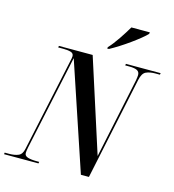

<svg xmlns="http://www.w3.org/2000/svg" viewBox="-161 -1044 1047 1154"><g transform="rotate(15 362.5 -467.0)"><path d="M-29 0 -28 -10H0Q33 -10 56.5 -19.5Q80 -29 87 -65L210 -640Q213 -653 214.5 -661.5Q216 -670 216 -675Q216 -693 198 -698.5Q180 -704 151 -704H119L121 -714H331L517 -135L622 -634Q626 -658 626 -668Q626 -688 610 -696Q594 -704 561 -704H536L538 -714H754L752 -704H722Q690 -704 666.5 -693.5Q643 -683 634 -639L499 0H449L226 -666L100 -77Q95 -52 95 -41Q95 -23 115.5 -16.5Q136 -10 171 -10H187L185 0ZM407 -783Q434 -812 463 -855Q492 -898 513 -934H628L626 -924Q614 -911 590 -891.5Q566 -872 535.5 -850Q505 -828 473.5 -808Q442 -788 416 -774H405Z"/></g></svg>

Font: Noto Serif Display Condensed SemiBold
Style: Italic
Weight: 600
Width: 3
Italic angle: -12°
Designer: Monotype Design Team
Foundry: Monotype Imaging Inc.
Version: Version 2.009